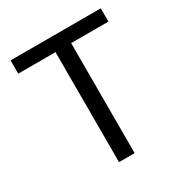

<svg xmlns="http://www.w3.org/2000/svg" viewBox="-171 -862 940 990"><g transform="rotate(-30 299.5 -367.0)"><path d="M253 0H346V-655H568V-734H31V-655H253Z"/></g></svg>

Font: Microsoft YaHei
Style: Regular
Weight: 400
Designer: Ryoko NISHIZUKA 西塚涼子 (kana, bopomofo & ideographs); Paul D. Hunt (Latin, Greek & Cyrillic); Sandoll Communications 산돌커뮤니
Foundry: Adobe
Version: Version 2.001;hotconv 1.0.111;makeotfexe 2.5.65597